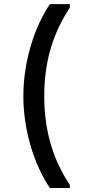

<svg xmlns="http://www.w3.org/2000/svg" viewBox="-20 -798 436 943"><path d="M322.8 125.5H225.1Q195.8 82 171.6 29.5Q147.5 -22.9 130.4 -81.5Q113.3 -140.1 104 -202.1Q94.7 -264.2 94.7 -325.7Q94.7 -388.2 104 -450Q113.3 -511.7 130.4 -570.3Q147.5 -628.9 171.6 -681.6Q195.8 -734.4 225.1 -777.8H322.8V-759.8Q293.9 -716.3 270.8 -668.5Q247.6 -620.6 231.2 -567.4Q214.8 -514.2 206.1 -454.1Q197.3 -394 197.3 -325.7Q197.3 -258.3 206.1 -197.8Q214.8 -137.2 231.2 -83.5Q247.6 -29.8 270.8 18.3Q293.9 66.4 322.8 109.9Z"/></svg>

Font: Comme Medium
Style: Regular
Weight: 500
Version: Version 1.000;gftools[0.9.27]